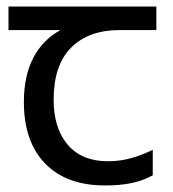

<svg xmlns="http://www.w3.org/2000/svg" viewBox="-20 -557 530 587"><path d="M301 10Q183 10 118 -57Q53 -124 53 -245Q53 -325 82 -380.5Q111 -436 165 -465H6V-537H458V-465H345Q251 -465 197.5 -411.5Q144 -358 144 -252Q144 -165 187 -114.5Q230 -64 310 -64Q347 -64 381 -73.5Q415 -83 447 -99V-21Q418 -5 383 2.5Q348 10 301 10Z"/></svg>

Font: hindi25
Style: Book
Weight: 400
Designer: Jelle Bosma - Monotype Design Team
Foundry: Monotype Imaging Inc.
Version: Version 2.003